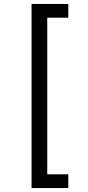

<svg xmlns="http://www.w3.org/2000/svg" viewBox="-20 -812 442 967"><path d="M139 -792V135H324V66H218V-723H324V-792Z"/></svg>

Font: Noto Sans Bengali SemiCondensed
Style: Regular
Weight: 400
Width: 4
Designer: Jelle Bosma - Monotype Design Team
Foundry: Monotype Imaging Inc.
Version: Version 2.003